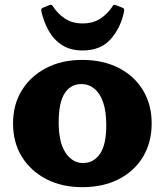

<svg xmlns="http://www.w3.org/2000/svg" viewBox="-20 -761 683 795"><path d="M320 14Q236 14 171.5 -19.5Q107 -53 70.5 -112Q34 -171 34 -250Q34 -328 70.5 -387Q107 -446 171.5 -479.5Q236 -513 320 -513Q406 -513 471 -480Q536 -447 572 -387.5Q608 -328 608 -250Q608 -171 572 -111.5Q536 -52 471.5 -19Q407 14 320 14ZM324 -86Q368 -86 394 -124Q420 -162 420 -242Q420 -300 407 -337.5Q394 -375 370.5 -394Q347 -413 317 -413Q273 -413 248 -375Q223 -337 223 -254Q223 -171 251.5 -128.5Q280 -86 324 -86ZM322 -552Q272 -552 237.5 -574Q203 -596 182 -633Q161 -670 151 -715Q149 -726 158 -729L185 -740Q194 -744 199 -735Q218 -705 248.5 -684.5Q279 -664 322 -664Q366 -664 396.5 -684.5Q427 -705 446 -735Q450 -744 459 -740L487 -729Q496 -726 494 -715Q480 -646 438.5 -599Q397 -552 322 -552Z"/></svg>

Font: Hahmlet ExtraBold
Style: Regular
Weight: 800
Designer: Minjoo Ham & Mark Frömberg
Foundry: hypertype
Version: Version 1.002